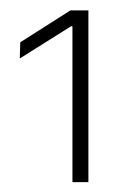

<svg xmlns="http://www.w3.org/2000/svg" viewBox="-20 -722 246 379"><path d="M123 -362.5V-670H120L19 -606.5L20 -638.5L119 -701.5H154.5V-362.5Z"/></svg>

Font: Anek Gujarati ExtraLight
Style: Regular
Weight: 250
Version: Version 1.003